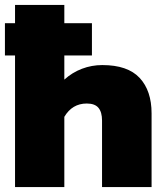

<svg xmlns="http://www.w3.org/2000/svg" viewBox="-20 -759 670 779"><path d="M41 -534H0V-665H41V-739H241V-665H353V-534H241V-436Q273 -465 312.5 -480Q352 -495 395 -495Q498 -495 546.5 -443Q595 -391 595 -299V0H394V-270Q394 -304 379.5 -321.5Q365 -339 332 -339Q273 -339 241 -285V0H41Z"/></svg>

Font: Prompt ExtraBold
Style: Regular
Weight: 800
Designer: Katatrad Team
Foundry: CadsonDemak
Version: Version 1.001